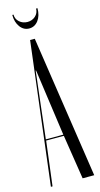

<svg xmlns="http://www.w3.org/2000/svg" viewBox="-129 -874 473 912"><g transform="rotate(-15 107.5 -418.0)"><path d="M86 -699H109L214 0H157L123 -218H36L9 0H1ZM36 -224H122L76 -552H74ZM152 -836H159Q159 -799 141.5 -776Q124 -753 97 -753Q70 -753 52.5 -776.5Q35 -800 35 -836H41Q41 -814 57.5 -799.5Q74 -785 97 -785Q120 -785 136 -799.5Q152 -814 152 -836Z"/></g></svg>

Font: Moniqa Cond Display
Style: Regular
Weight: 400
Width: 3
Designer: Rajesh Rajput
Foundry: Rajesh Rajput
Version: Version 1.000